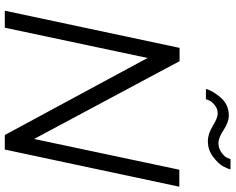

<svg xmlns="http://www.w3.org/2000/svg" viewBox="-108 -848 957 780"><g transform="rotate(90 370.0 -458.5)"><path d="M441 -865Q423 -865 408.5 -853.5Q394 -842 389.5 -832.5Q385 -823 384 -817H342Q347 -841 375.5 -875.5Q404 -910 450 -910Q477 -910 508.5 -889Q540 -868 562 -868Q584 -868 600.5 -880.5Q617 -893 621 -902Q625 -911 627 -917H669Q666 -905 656 -886.5Q646 -868 618 -846.5Q590 -825 554 -825Q524 -825 492 -845Q460 -865 441 -865ZM175 -710H229L545 -119L670 -709H739L588 0H529L216 -580L93 0H24Z"/></g></svg>

Font: Raleway-v4020
Style: Italic
Weight: 400
Italic angle: -12°
Designer: Matt McInerney, Pablo Impallari, Rodrigo Fuenzalida
Foundry: Matt McInerney, Pablo Impallari, Rodrigo Fuenzalida
Version: Version 4.020;PS 004.020;hotconv 1.0.88;makeotf.lib2.5.64775